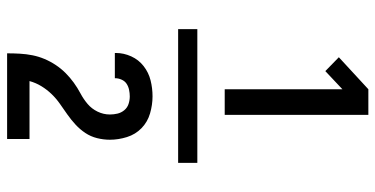

<svg xmlns="http://www.w3.org/2000/svg" viewBox="-278 -610 1056 540"><g transform="rotate(90 250.0 -340.0)"><path d="M62 -313V-367H438V-313ZM231 -444V-775L180 -727L141 -765L231 -848H303V-444ZM130 168V167Q130 150 131 132Q132 114 135.5 96.5Q139 79 146 62.5Q153 46 163 31Q173 16 185.5 3.5Q198 -9 212.5 -19.5Q227 -30 243 -38.5Q259 -47 272.5 -58.5Q286 -70 294 -86.5Q302 -103 302 -121Q302 -132 299.5 -142.5Q297 -153 290 -161.5Q283 -170 272.5 -173.5Q262 -177 251 -177Q242 -177 232.5 -175Q223 -173 215.5 -168Q208 -163 204 -154Q200 -145 200 -136V-135H129V-138Q129 -160 138.5 -181Q148 -202 166 -216Q184 -230 206 -235.5Q228 -241 251 -241Q275 -241 299 -234Q323 -227 340.5 -210Q358 -193 365.5 -169Q373 -145 373 -121Q373 -103 368.5 -85Q364 -67 354 -52Q344 -37 330.5 -24.5Q317 -12 302 -1.5Q287 9 272 19.5Q257 30 244.5 43Q232 56 222.5 71.5Q213 87 208 105H371V168Z"/></g></svg>

Font: Iosevka Medium
Style: Regular
Weight: 500
Monospace: yes
Designer: Belleve Invis
Foundry: Belleve Invis
Version: Version 32.5.0; ttfautohint (v1.8.4)